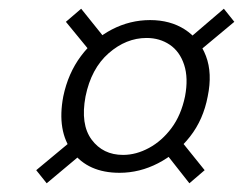

<svg xmlns="http://www.w3.org/2000/svg" viewBox="-20 -598 569 440"><path d="M324 -552Q370 -552 403.5 -530.5Q437 -509 452 -469.5Q467 -430 456 -377Q446 -324 415.5 -285Q385 -246 342.5 -224Q300 -202 254 -202Q182 -202 146 -250Q110 -298 125 -377Q136 -430 165.5 -469.5Q195 -509 236.5 -530.5Q278 -552 324 -552ZM316 -511Q269 -511 229 -476Q189 -441 176 -377Q164 -313 190 -278Q216 -243 262 -243Q292 -243 321.5 -259Q351 -275 373 -304.5Q395 -334 404 -377Q412 -419 402 -449.5Q392 -480 369 -495.5Q346 -511 316 -511ZM195 -470 131 -548 166 -578 227 -502ZM403 -501 493 -578 517 -548 421 -468ZM387 -285 449 -208 414 -178 355 -253ZM179 -255 87 -178 63 -208 158 -287Z"/></svg>

Font: Albert Sans Light
Style: Italic
Weight: 300
Italic angle: -11.25°
Designer: Andreas Rasmussen
Foundry: a.Foundry
Version: Version 1.025